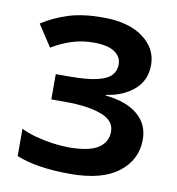

<svg xmlns="http://www.w3.org/2000/svg" viewBox="-82 -798 812 882"><g transform="rotate(10 324.0 -357.0)"><path d="M583 -547Q583 -475 532 -431Q481 -387 402 -376V-373Q500 -363 552.5 -318.5Q605 -274 605 -203Q605 -109 528.5 -49.5Q452 10 304 10Q223 10 160.5 0Q98 -10 52 -29V-156Q83 -141 122 -130.5Q161 -120 201 -114.5Q241 -109 275 -109Q370 -109 412.5 -136.5Q455 -164 455 -214Q455 -265 393 -288.5Q331 -312 226 -312H159V-430H219Q304 -430 351 -441Q398 -452 417 -473Q436 -494 436 -523Q436 -560 403.5 -581.5Q371 -603 306 -603Q251 -603 202.5 -587Q154 -571 112 -545L46 -646Q101 -682 168 -703Q235 -724 327 -724Q448 -724 515.5 -674Q583 -624 583 -547Z"/></g></svg>

Font: Noto Sans IKEA
Style: Bold
Weight: 600
Designer: Monotype Design Team
Foundry: Monotype Imaging Inc.
Version: Version 2.001